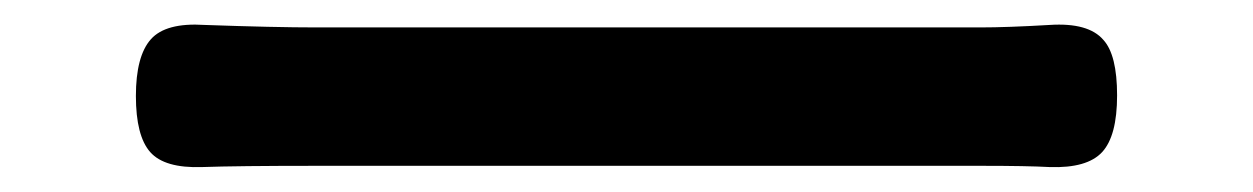

<svg xmlns="http://www.w3.org/2000/svg" viewBox="-20 -459 1005 154"><path d="M822 -325Q804 -326 767 -326H500H234Q170 -326 142 -325Q112 -324 100.5 -337Q89 -350 89 -382Q89 -414 101 -427.5Q113 -441 144 -439Q200 -437 234 -437H766Q788 -437 822 -439Q853 -441 865 -427Q876 -415 876 -382.5Q876 -350 864 -337Q852 -324 822 -325Z"/></svg>

Font: GenSenRounded TW M
Style: Regular
Weight: 500
Version: Version 1.501;PS 1;hotconv 16.6.51;makeotf.lib2.5.65220